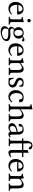

<svg xmlns="http://www.w3.org/2000/svg" viewBox="2318 -3056 976 5652"><g transform="rotate(90 2806.0 -230.0)"><path d="M124 -282.2 305.2 -285.2Q319.8 -285.2 319.8 -298.8Q319.8 -348.1 298.1 -376Q276.4 -403.8 238.8 -403.8Q196.3 -403.8 164.8 -370.1Q133.3 -336.4 124 -282.2ZM386.2 -92.8Q402.8 -91.3 407.2 -77.1Q339.8 9.8 232.9 9.8Q142.6 9.8 89.8 -46.4Q37.1 -102.5 37.1 -198.2Q37.1 -301.8 95.9 -369.4Q154.8 -437 246.1 -437Q317.4 -437 361.6 -388.7Q405.8 -340.3 405.8 -263.2Q405.8 -246.1 387.2 -246.1L121.1 -248Q121.1 -150.4 158.7 -94.7Q196.3 -39.1 262.2 -39.1Q302.7 -39.1 329.6 -50.5Q356.4 -62 386.2 -92.8Z M628.9 -319.8V-122.1Q628.9 -100.6 629.9 -86.9Q630.9 -73.2 634.3 -62.7Q637.7 -52.2 641.6 -46.9Q645.5 -41.5 655 -37.8Q664.6 -34.2 674.1 -33Q683.6 -31.7 700.7 -30.8Q705.1 -26.4 705.1 -14.4Q705.1 -2.4 700.7 2Q634.3 0 588.9 0Q543 0 476.6 2Q472.2 -2.4 472.2 -14.4Q472.2 -26.4 476.6 -30.8Q493.7 -31.7 503.2 -33Q512.7 -34.2 522.2 -37.8Q531.7 -41.5 535.9 -46.9Q540 -52.2 543.5 -62.7Q546.9 -73.2 547.9 -86.9Q548.8 -100.6 548.8 -122.1V-319.8Q548.8 -358.9 537.8 -370.1Q526.9 -381.3 483.9 -384.8Q478.5 -400.9 481.9 -413.1Q518.6 -416 558.1 -424.6Q597.7 -433.1 619.6 -441.9Q632.8 -441.9 632.8 -435.1Q628.9 -389.6 628.9 -319.8ZM551.3 -561.5Q536.6 -576.2 536.6 -597.2Q536.6 -618.2 551.3 -632.6Q565.9 -647 586.9 -647Q607.9 -647 622.3 -632.6Q636.7 -618.2 636.7 -597.2Q636.7 -576.2 622.3 -561.5Q607.9 -546.9 586.9 -546.9Q565.9 -546.9 551.3 -561.5Z M859.9 -301.8Q859.9 -279.3 861.3 -262.7Q862.8 -246.1 868.4 -227.1Q874 -208 883.5 -195.8Q893.1 -183.6 910.6 -175.3Q928.2 -167 952.6 -167Q968.3 -167 981.7 -171.6Q995.1 -176.3 1008.3 -187.7Q1021.5 -199.2 1029.1 -222.4Q1036.6 -245.6 1036.6 -278.8Q1036.6 -341.3 1011.7 -374.8Q986.8 -408.2 939.9 -408.2Q859.9 -408.2 859.9 -301.8ZM849.6 9.8Q830.1 33.7 824.5 53.7Q818.8 73.7 818.8 104Q818.8 127.9 832.3 147.5Q845.7 167 865.5 178.2Q885.3 189.5 904.8 195.3Q924.3 201.2 939 201.2Q985.8 201.2 1029.5 189Q1073.2 176.8 1104 150.9Q1134.8 125 1134.8 90.8Q1134.8 12.2 962.9 12.2Q958 12.2 932.6 13.7Q907.2 15.1 889.6 15.1Q874 15.1 849.6 9.8ZM750 124Q750 91.3 770.5 59.3Q791 27.3 829.6 3.9Q765.6 -20 765.6 -74.2Q765.6 -94.2 783.7 -121.3Q801.8 -148.4 830.6 -173.8Q777.8 -216.3 777.8 -287.1Q777.8 -331.5 802 -366.7Q826.2 -401.9 865 -420.4Q903.8 -439 948.7 -439Q1009.3 -439 1052.7 -411.1Q1070.8 -434.6 1100.6 -448.2Q1130.4 -461.9 1152.8 -461.9Q1172.9 -461.9 1185.8 -451.4Q1198.7 -440.9 1198.7 -424.8Q1198.7 -410.2 1187.3 -398.7Q1175.8 -387.2 1161.6 -387.2Q1153.8 -387.2 1145.3 -392.8Q1136.7 -398.4 1133.8 -404.8Q1125.5 -417 1113.8 -417Q1104.5 -417 1091.8 -408.9Q1079.1 -400.9 1073.7 -393.1Q1096.2 -369.6 1106.4 -346.2Q1116.7 -322.8 1116.7 -289.1Q1116.7 -218.8 1067.1 -177.5Q1017.6 -136.2 947.8 -136.2Q897.5 -136.2 856 -158.2Q818.8 -119.1 818.8 -99.1Q818.8 -68.4 839.8 -55.2Q860.8 -42 902.8 -42Q916 -42 949.5 -45.4Q982.9 -48.8 1000 -48.8Q1020.5 -48.8 1040 -47.1Q1059.6 -45.4 1082 -41Q1104.5 -36.6 1123 -28.3Q1141.6 -20 1157 -7.8Q1172.4 4.4 1181.2 22.9Q1189.9 41.5 1189.9 64.9Q1189.9 104 1165 137.2Q1140.1 170.4 1099.9 192.1Q1059.6 213.9 1009.8 225.8Q960 237.8 908.7 237.8Q877.9 237.8 851.1 231.9Q824.2 226.1 800.8 213.6Q777.3 201.2 763.7 178.2Q750 155.3 750 124Z M1341.8 -282.2 1522.9 -285.2Q1537.6 -285.2 1537.6 -298.8Q1537.6 -348.1 1515.9 -376Q1494.1 -403.8 1456.5 -403.8Q1414.1 -403.8 1382.6 -370.1Q1351.1 -336.4 1341.8 -282.2ZM1604 -92.8Q1620.6 -91.3 1625 -77.1Q1557.6 9.8 1450.7 9.8Q1360.4 9.8 1307.6 -46.4Q1254.9 -102.5 1254.9 -198.2Q1254.9 -301.8 1313.7 -369.4Q1372.6 -437 1463.9 -437Q1535.2 -437 1579.3 -388.7Q1623.5 -340.3 1623.5 -263.2Q1623.5 -246.1 1605 -246.1L1338.9 -248Q1338.9 -150.4 1376.5 -94.7Q1414.1 -39.1 1480 -39.1Q1520.5 -39.1 1547.4 -50.5Q1574.2 -62 1604 -92.8Z M2120.6 -271V-122.1Q2120.6 -104 2121.6 -91.6Q2122.6 -79.1 2124 -69.1Q2125.5 -59.1 2129.4 -53.2Q2133.3 -47.4 2137.5 -43.2Q2141.6 -39.1 2149.9 -36.6Q2158.2 -34.2 2166 -33Q2173.8 -31.7 2187.5 -30.8Q2190.9 -26.4 2190.9 -14.4Q2190.9 -2.4 2187.5 2Q2127.9 0 2080.6 0Q2038.1 0 1978.5 2Q1975.1 -2.4 1975.1 -14.4Q1975.1 -26.4 1978.5 -30.8Q2000.5 -32.7 2010.5 -35.4Q2020.5 -38.1 2028.6 -47.6Q2036.6 -57.1 2038.6 -73.7Q2040.5 -90.3 2040.5 -122.1V-273.9Q2040.5 -328.1 2022.5 -357.7Q2004.4 -387.2 1969.7 -387.2Q1942.9 -387.2 1912.4 -369.1Q1881.8 -351.1 1837.4 -311V-122.1Q1837.4 -96.7 1839.1 -81.5Q1840.8 -66.4 1844 -56.2Q1847.2 -45.9 1855.5 -41.3Q1863.8 -36.6 1872.3 -34.4Q1880.9 -32.2 1898.4 -30.8Q1902.8 -26.4 1902.8 -14.4Q1902.8 -2.4 1898.4 2Q1838.9 0 1797.4 0Q1747.1 0 1687.5 2Q1683.1 -2.4 1683.1 -14.4Q1683.1 -26.4 1687.5 -30.8Q1708 -32.2 1718 -34.4Q1728 -36.6 1737.5 -41.3Q1747.1 -45.9 1750.2 -56.2Q1753.4 -66.4 1755.4 -81.3Q1757.3 -96.2 1757.3 -122.1V-315.9Q1757.3 -357.4 1746.3 -369.4Q1735.4 -381.3 1692.4 -384.8Q1690.4 -390.6 1689.7 -400.1Q1689 -409.7 1690.4 -413.1Q1765.6 -422.4 1813.5 -441.9Q1822.8 -441.9 1825.7 -434.1Q1829.6 -425.8 1833.3 -398.9Q1836.9 -372.1 1837.4 -347.2Q1944.3 -439 2009.8 -439Q2068.8 -439 2094.7 -399.7Q2120.6 -360.4 2120.6 -271Z M2264.6 -138.2Q2269.5 -143.1 2281.7 -143.1Q2291.5 -143.1 2295.4 -139.2Q2300.3 -121.6 2302.5 -113.3Q2304.7 -105 2310.1 -90.3Q2315.4 -75.7 2319.8 -68.4Q2324.2 -61 2332.3 -51Q2340.3 -41 2349.4 -36.4Q2358.4 -31.7 2371.1 -28.3Q2383.8 -24.9 2399.4 -24.9Q2437.5 -24.9 2459 -45.4Q2480.5 -65.9 2480.5 -102.1Q2480.5 -128.4 2461.2 -147Q2441.9 -165.5 2387.7 -188Q2321.3 -215.3 2294.9 -244.4Q2268.6 -273.4 2268.6 -325.2Q2268.6 -375.5 2310.1 -407.2Q2351.6 -439 2417.5 -439Q2443.8 -439 2483.9 -429.2Q2523.9 -419.4 2527.3 -418.9Q2525.9 -370.1 2534.7 -312Q2528.8 -308.1 2516.6 -308.1Q2506.8 -308.1 2502.4 -311Q2498.5 -335 2489.5 -353Q2480.5 -371.1 2470.5 -380.4Q2460.4 -389.6 2448 -395.3Q2435.5 -400.9 2427.2 -402.3Q2418.9 -403.8 2410.6 -403.8Q2381.8 -403.8 2360.6 -385.5Q2339.4 -367.2 2339.4 -335Q2339.4 -323.2 2342 -313.7Q2344.7 -304.2 2352.3 -296.1Q2359.9 -288.1 2366.5 -282.7Q2373 -277.3 2387.5 -270.8Q2401.9 -264.2 2410.9 -260.3Q2419.9 -256.3 2439.5 -249Q2556.6 -206.1 2556.6 -117.2Q2556.6 -60.1 2515.6 -25.1Q2474.6 9.8 2407.7 9.8Q2385.3 9.8 2343 4.9Q2300.8 0 2278.3 0Q2278.3 -69.8 2264.6 -138.2Z M2994.1 -90.8Q2970.2 -51.3 2942.6 -28.3Q2915 -5.4 2889.4 2.2Q2863.8 9.8 2831.1 9.8Q2738.3 9.8 2685.8 -49.8Q2633.3 -109.4 2633.3 -208Q2633.3 -259.3 2651.4 -303.7Q2669.4 -348.1 2698.7 -377.2Q2728 -406.2 2764.4 -422.6Q2800.8 -439 2838.4 -439Q2909.2 -439 2950.2 -412.6Q2991.2 -386.2 2991.2 -344.2Q2991.2 -323.2 2975.8 -311.5Q2960.4 -299.8 2942.4 -299.8Q2908.2 -299.8 2904.3 -335.9Q2902.3 -351.6 2899.4 -362.1Q2896.5 -372.6 2889.4 -383.5Q2882.3 -394.5 2868.2 -400.1Q2854 -405.8 2833 -405.8Q2782.7 -405.8 2751 -358.4Q2719.2 -311 2719.2 -230Q2719.2 -144 2757.8 -91.6Q2796.4 -39.1 2853 -39.1Q2921.9 -39.1 2973.1 -105Q2988.8 -103 2994.1 -90.8Z M3196.8 -576.2V-346.2Q3299.8 -439 3375 -439Q3434.6 -439 3460.2 -399.9Q3485.8 -360.8 3485.8 -271V-122.1Q3485.8 -104 3486.8 -91.6Q3487.8 -79.1 3489.3 -69.1Q3490.7 -59.1 3494.6 -53.2Q3498.5 -47.4 3502.7 -43.2Q3506.8 -39.1 3515.1 -36.6Q3523.4 -34.2 3531.2 -33Q3539.1 -31.7 3552.7 -30.8Q3556.2 -26.4 3556.2 -14.4Q3556.2 -2.4 3552.7 2Q3493.2 0 3445.8 0Q3403.3 0 3343.8 2Q3340.3 -2.4 3340.3 -14.4Q3340.3 -26.4 3343.8 -30.8Q3365.7 -32.7 3375.7 -35.4Q3385.7 -38.1 3393.8 -47.6Q3401.9 -57.1 3403.8 -73.7Q3405.8 -90.3 3405.8 -122.1V-273.9Q3405.8 -327.6 3388.7 -357.4Q3371.6 -387.2 3340.8 -387.2Q3268.1 -387.2 3196.8 -310.1V-122.1Q3196.8 -96.7 3198.5 -81.5Q3200.2 -66.4 3203.4 -56.2Q3206.5 -45.9 3214.8 -41.3Q3223.1 -36.6 3231.7 -34.4Q3240.2 -32.2 3257.8 -30.8Q3262.2 -26.4 3262.2 -14.4Q3262.2 -2.4 3257.8 2Q3198.2 0 3156.7 0Q3106.4 0 3046.9 2Q3042.5 -2.4 3042.5 -14.4Q3042.5 -26.4 3046.9 -30.8Q3067.4 -32.2 3077.4 -34.4Q3087.4 -36.6 3096.9 -41.3Q3106.4 -45.9 3109.6 -56.2Q3112.8 -66.4 3114.7 -81.3Q3116.7 -96.2 3116.7 -122.1V-576.2Q3116.7 -615.2 3105.7 -626.5Q3094.7 -637.7 3051.8 -641.1Q3046.4 -657.2 3049.8 -668.9Q3085.9 -671.9 3125.7 -680.7Q3165.5 -689.5 3188 -698.2Q3200.7 -698.2 3200.7 -690.9Q3196.8 -645.5 3196.8 -576.2Z M3861.8 -79.1V-232.9L3782.7 -211.9Q3755.9 -204.6 3736.8 -192.9Q3717.8 -181.2 3707.5 -167Q3697.3 -152.8 3692.6 -138.4Q3688 -124 3688 -108.9Q3688 -77.1 3706.5 -54Q3725.1 -30.8 3759.8 -30.8Q3804.7 -30.8 3861.8 -79.1ZM3861.8 -47.9H3859.9L3839.8 -32.2Q3809.6 -7.3 3784.7 1.2Q3759.8 9.8 3730 9.8Q3605 9.8 3605 -98.1Q3605 -147.9 3650.6 -186.8Q3696.3 -225.6 3770 -243.2L3861.8 -265.1Q3861.8 -338.4 3842.3 -372.1Q3822.8 -405.8 3780.8 -405.8Q3737.8 -405.8 3720.7 -396Q3703.6 -386.2 3703.6 -360.8Q3703.6 -353 3705.3 -344Q3707 -335 3707 -332Q3707 -316.9 3693.1 -304.4Q3679.2 -292 3658.7 -292Q3624 -292 3624 -326.2Q3624 -355 3648.2 -381.3Q3672.4 -407.7 3712.6 -423.3Q3752.9 -439 3796.9 -439Q3866.7 -439 3904.3 -396Q3941.9 -353 3941.9 -270V-123Q3941.9 -80.1 3947 -59.1Q3952.1 -38.1 3970.7 -38.1Q3989.7 -38.1 4008.8 -54.2Q4022.5 -46.9 4025.9 -26.9Q4009.3 -11.2 3983.6 -0.7Q3958 9.8 3930.7 9.8Q3896.5 9.8 3881.8 -5.4Q3867.2 -20.5 3861.8 -47.9Z M4394.5 -543.9Q4394.5 -550.8 4403.3 -554.2L4466.3 -583Q4479.5 -583 4479.5 -573.2Q4479.5 -572.3 4479 -567.1Q4478.5 -562 4478 -553Q4477.5 -543.9 4477.1 -532Q4476.6 -520 4476.1 -502.9Q4475.6 -485.8 4475.6 -467.8V-429.2H4595.2Q4603.5 -429.2 4603.5 -422.9V-402.8Q4603.5 -397 4595.7 -393.6Q4587.9 -390.1 4579.1 -390.1H4475.6V-137.2Q4475.6 -87.9 4482.4 -66.4Q4489.3 -44.9 4508.3 -44.9Q4553.7 -44.9 4590.3 -73.2Q4605.5 -71.8 4608.4 -56.2Q4579.6 -23.9 4544.2 -7.1Q4508.8 9.8 4473.1 9.8Q4396.5 9.8 4396.5 -88.9V-390.1H4202.1V-122.1Q4202.1 -100.1 4203.1 -86.7Q4204.1 -73.2 4208 -62.5Q4211.9 -51.8 4216.1 -46.6Q4220.2 -41.5 4230.7 -37.8Q4241.2 -34.2 4251.5 -33Q4261.7 -31.7 4281.2 -30.8Q4285.6 -26.4 4285.6 -14.4Q4285.6 -2.4 4281.2 2Q4201.2 0 4163.6 0Q4126.5 0 4058.1 2Q4053.7 -2.4 4053.7 -14.4Q4053.7 -26.4 4058.1 -30.8Q4076.7 -32.2 4085.9 -33.9Q4095.2 -35.6 4104.2 -40.5Q4113.3 -45.4 4116.5 -55.4Q4119.6 -65.4 4121.6 -80.8Q4123.5 -96.2 4123.5 -122.1V-390.1H4054.2Q4049.3 -390.1 4049.3 -396V-409.2Q4049.3 -416.5 4054.7 -422.9Q4060.1 -429.2 4072.3 -429.2H4123.5V-469.2Q4123.5 -492.7 4124.5 -512Q4125.5 -531.2 4128.9 -555.7Q4132.3 -580.1 4137.9 -599.1Q4143.6 -618.2 4154.1 -637.5Q4164.6 -656.7 4178.5 -669.4Q4192.4 -682.1 4213.4 -690.2Q4234.4 -698.2 4260.3 -698.2Q4277.3 -698.2 4296.1 -694.3Q4314.9 -690.4 4334 -682.6Q4353 -674.8 4365.2 -659.9Q4377.4 -645 4377.4 -626Q4377.4 -610.4 4367.9 -600.1Q4358.4 -589.8 4344.2 -589.8Q4316.4 -589.8 4305.2 -618.2Q4295.4 -641.6 4283.2 -652.8Q4271 -664.1 4251.5 -664.1Q4197.3 -664.1 4197.3 -583Q4197.3 -566.4 4199.7 -537.1Q4202.1 -507.8 4202.1 -500V-429.2H4396.5V-439.9Q4396.5 -522 4394.5 -543.9Z M4747.1 -282.2 4928.2 -285.2Q4942.9 -285.2 4942.9 -298.8Q4942.9 -348.1 4921.1 -376Q4899.4 -403.8 4861.8 -403.8Q4819.3 -403.8 4787.8 -370.1Q4756.3 -336.4 4747.1 -282.2ZM5009.3 -92.8Q5025.9 -91.3 5030.3 -77.1Q4962.9 9.8 4856 9.8Q4765.6 9.8 4712.9 -46.4Q4660.2 -102.5 4660.2 -198.2Q4660.2 -301.8 4719 -369.4Q4777.8 -437 4869.1 -437Q4940.4 -437 4984.6 -388.7Q5028.8 -340.3 5028.8 -263.2Q5028.8 -246.1 5010.3 -246.1L4744.1 -248Q4744.1 -150.4 4781.7 -94.7Q4819.3 -39.1 4885.3 -39.1Q4925.8 -39.1 4952.6 -50.5Q4979.5 -62 5009.3 -92.8Z M5525.9 -271V-122.1Q5525.9 -104 5526.9 -91.6Q5527.8 -79.1 5529.3 -69.1Q5530.8 -59.1 5534.7 -53.2Q5538.6 -47.4 5542.7 -43.2Q5546.9 -39.1 5555.2 -36.6Q5563.5 -34.2 5571.3 -33Q5579.1 -31.7 5592.8 -30.8Q5596.2 -26.4 5596.2 -14.4Q5596.2 -2.4 5592.8 2Q5533.2 0 5485.8 0Q5443.4 0 5383.8 2Q5380.4 -2.4 5380.4 -14.4Q5380.4 -26.4 5383.8 -30.8Q5405.8 -32.7 5415.8 -35.4Q5425.8 -38.1 5433.8 -47.6Q5441.9 -57.1 5443.8 -73.7Q5445.8 -90.3 5445.8 -122.1V-273.9Q5445.8 -328.1 5427.7 -357.7Q5409.7 -387.2 5375 -387.2Q5348.1 -387.2 5317.6 -369.1Q5287.1 -351.1 5242.7 -311V-122.1Q5242.7 -96.7 5244.4 -81.5Q5246.1 -66.4 5249.3 -56.2Q5252.4 -45.9 5260.7 -41.3Q5269 -36.6 5277.6 -34.4Q5286.1 -32.2 5303.7 -30.8Q5308.1 -26.4 5308.1 -14.4Q5308.1 -2.4 5303.7 2Q5244.1 0 5202.6 0Q5152.3 0 5092.8 2Q5088.4 -2.4 5088.4 -14.4Q5088.4 -26.4 5092.8 -30.8Q5113.3 -32.2 5123.3 -34.4Q5133.3 -36.6 5142.8 -41.3Q5152.3 -45.9 5155.5 -56.2Q5158.7 -66.4 5160.6 -81.3Q5162.6 -96.2 5162.6 -122.1V-315.9Q5162.6 -357.4 5151.6 -369.4Q5140.6 -381.3 5097.7 -384.8Q5095.7 -390.6 5095 -400.1Q5094.2 -409.7 5095.7 -413.1Q5170.9 -422.4 5218.8 -441.9Q5228 -441.9 5231 -434.1Q5234.9 -425.8 5238.5 -398.9Q5242.2 -372.1 5242.7 -347.2Q5349.6 -439 5415 -439Q5474.1 -439 5500 -399.7Q5525.9 -360.4 5525.9 -271Z"/></g></svg>

Font: Common Serif
Style: Regular
Weight: 400
Designer: Philipp H. Poll, Khaled Hosny
Foundry: Stefan Peev, Context Ltd.
Version: Version 1.026